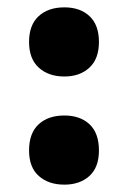

<svg xmlns="http://www.w3.org/2000/svg" viewBox="-20 -583 348 522"><path d="M59 -469Q59 -515 85 -539Q111 -563 155 -563Q198 -563 223.5 -539Q249 -515 249 -469Q249 -423 223 -399Q197 -375 155 -375Q112 -375 85.5 -399Q59 -423 59 -469ZM59 -174Q59 -221 85 -245Q111 -269 155 -269Q198 -269 223.5 -245Q249 -221 249 -174Q249 -128 223 -104.5Q197 -81 155 -81Q112 -81 85.5 -104.5Q59 -128 59 -174Z"/></svg>

Font: Noto Sans Kannada UI Condensed Black
Style: Regular
Weight: 900
Width: 3
Designer: Jelle Bosma - Monotype Design Team
Foundry: Monotype Imaging Inc.
Version: Version 2.005; ttfautohint (v1.8.4.7-5d5b)